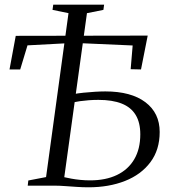

<svg xmlns="http://www.w3.org/2000/svg" viewBox="-20 -790 722 817"><path d="M356.5 7Q331.5 7 305.8 5.2Q280 3.5 256.2 1.8Q232.5 0 213 0H98L100.5 -22L176 -36.5L271.5 -734L203.5 -748L206.5 -770H423L420 -748L350 -734L253.5 -36Q266 -33 283.8 -29.8Q301.5 -26.5 322.2 -24.5Q343 -22.5 363.5 -22.5Q430 -22.5 477.8 -45.5Q525.5 -68.5 551.2 -112.2Q577 -156 577 -218.5Q577 -268.5 557.2 -301Q537.5 -333.5 498 -349.2Q458.5 -365 398.5 -365Q378 -365 358 -363.5Q338 -362 320.2 -359.5Q302.5 -357 289 -354L293 -389.5Q311 -393 335.2 -395.5Q359.5 -398 384.2 -399.5Q409 -401 428 -401Q538 -401 598.8 -355Q659.5 -309 659.5 -228.5Q659.5 -152.5 620 -99.8Q580.5 -47 512 -20Q443.5 7 356.5 7ZM20.5 -494.5 47 -637.5 608.5 -638.5 580 -494.5 536 -495.5 544.5 -596.5 294 -607.5 97 -597 66 -494.5Z"/></svg>

Font: Merriweather 120pt Light
Style: Italic
Weight: 300
Italic angle: -7.8°
Version: Version 2.101